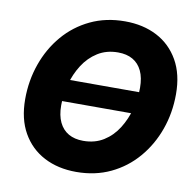

<svg xmlns="http://www.w3.org/2000/svg" viewBox="-82 -822 930 916"><g transform="rotate(10 382.5 -364.0)"><path d="M643.1 -416.5 627.9 -311H168.9L184.1 -416.5ZM345.2 10.3Q256.8 10.3 189.5 -24.9Q122.1 -60.1 84 -127.2Q45.9 -194.3 45.9 -290Q45.9 -379.9 74.5 -460.7Q103 -541.5 156.2 -604Q209.5 -666.5 284.2 -702.1Q358.9 -737.8 451.7 -737.8Q539.6 -737.8 606.7 -702.9Q673.8 -668 712.2 -600.8Q750.5 -533.7 750.5 -437.5Q750.5 -346.7 721.7 -266.1Q692.9 -185.5 639.4 -123Q585.9 -60.5 511.5 -25.1Q437 10.3 345.2 10.3ZM352.5 -141.6Q409.2 -141.6 451.2 -168Q493.2 -194.3 520.8 -238.3Q548.3 -282.2 562.3 -334.2Q576.2 -386.2 576.2 -437.5Q576.2 -486.3 560.5 -519.3Q544.9 -552.2 515.6 -569.1Q486.3 -585.9 444.3 -585.9Q388.2 -585.9 345.9 -559.3Q303.7 -532.7 275.9 -489Q248 -445.3 234.1 -393.3Q220.2 -341.3 220.2 -290Q220.2 -241.7 236.1 -208.5Q252 -175.3 281.5 -158.4Q311 -141.6 352.5 -141.6Z"/></g></svg>

Font: Inter 20pt ExtraBold
Style: Italic
Weight: 800
Italic angle: -9.3988°
Version: Version 4.001;git-66647c0bb